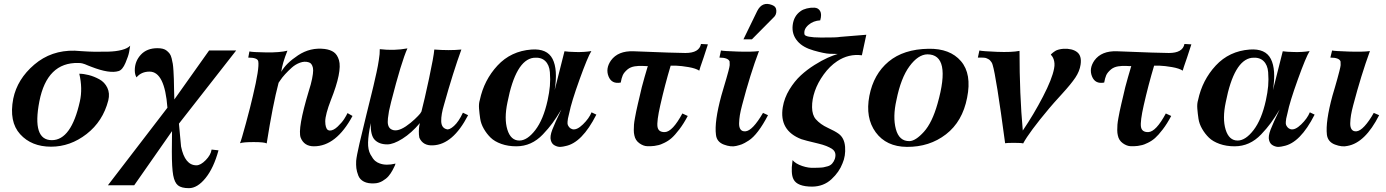

<svg xmlns="http://www.w3.org/2000/svg" viewBox="-20 -746 7219 1000"><path d="M658 -508Q656 -495 652.5 -475Q649 -455 633.5 -418.5Q618 -382 598 -376Q551 -361 456 -398Q448 -401 438 -405Q428 -409 422.5 -411.5Q417 -414 408 -416Q399 -418 388 -418Q225 -422 185 -218Q146 -16 250 -16Q351 -16 396 -218Q411 -285 393 -362Q415 -362 442.5 -355Q470 -348 497.5 -333Q525 -318 539 -289Q553 -260 544 -223Q516 -114 431 -48Q346 18 246 18Q144 18 85 -47Q26 -112 49 -232Q70 -334 158.5 -409.5Q247 -485 369 -482Q371 -482 406 -479.5Q441 -477 472.5 -476.5Q504 -476 544 -477Q584 -478 614.5 -486Q645 -494 658 -508Z M1069 -483H1210L912 -102L923 17Q943 115 1003 115Q1025 115 1051.5 88Q1078 61 1082 33L1118 37Q1093 129 1050.5 181.5Q1008 234 964 234Q925 234 907 219.5Q889 205 882 166.5Q875 128 875 43Q875 -23 876 -63L679 219H542L852 -185Q838 -373 759 -373Q716 -373 691 -343Q682 -358 682 -380Q682 -427 713.5 -461Q745 -495 800 -495Q816 -495 828 -492Q840 -489 849 -481.5Q858 -474 864 -466Q870 -458 874 -442Q878 -426 880 -413.5Q882 -401 883.5 -376.5Q885 -352 885.5 -334.5Q886 -317 886.5 -284Q887 -251 888 -228Z M1816 -142Q1731 16 1615 16Q1564 16 1546 -29Q1529 -75 1588 -271Q1600 -308 1605.5 -336Q1611 -364 1611 -379Q1611 -394 1606.5 -403.5Q1602 -413 1597.5 -416.5Q1593 -420 1586 -422Q1566 -428 1542.5 -419.5Q1519 -411 1500 -394Q1481 -377 1465 -359.5Q1449 -342 1440 -328L1431 -315Q1401 -202 1369 1Q1357 -6 1301.5 -6Q1246 -6 1230 0Q1237 -16 1261 -104.5Q1285 -193 1297 -246Q1332 -392 1325 -427Q1321 -446 1273 -446L1279 -478Q1296 -474 1367 -473Q1438 -472 1477 -482Q1450 -415 1445 -372Q1469 -416 1532.5 -458Q1596 -500 1671 -491Q1701 -487 1719 -474Q1737 -461 1745.5 -432.5Q1754 -404 1743.5 -351.5Q1733 -299 1703 -224Q1689 -188 1681.5 -159.5Q1674 -131 1674 -114Q1674 -97 1677.5 -85.5Q1681 -74 1686.5 -70Q1692 -66 1698 -66Q1717 -66 1739 -87Q1761 -108 1772.5 -126Q1784 -144 1790 -157Z M2418 -146Q2339 7 2235 11Q2183 14 2164 -29Q2161 -46 2161.5 -63Q2162 -80 2164 -92L2167 -105Q2123 -53 2076 -23.5Q2029 6 1997 6Q1955 6 1932 -17.5Q1909 -41 1911 -105Q1898 -43 1897 -4.5Q1896 34 1909.5 58.5Q1923 83 1934 92Q1945 101 1957 105Q1991 118 2040 106Q2039 110 2036.5 116.5Q2034 123 2024.5 140.5Q2015 158 2003.5 171.5Q1992 185 1972.5 196.5Q1953 208 1931 209Q1897 211 1875.5 200Q1854 189 1846 168Q1838 147 1836 130Q1834 113 1835 92Q1837 68 1852 2.5Q1867 -63 1888.5 -149.5Q1910 -236 1916 -261Q1919 -272 1925 -298Q1931 -324 1933.5 -335.5Q1936 -347 1941 -368.5Q1946 -390 1948 -403Q1950 -416 1953 -433Q1956 -450 1957 -463.5Q1958 -477 1958 -490Q2033 -481 2102 -494Q2071 -426 2017 -215Q2009 -183 2006 -167.5Q2003 -152 2000.5 -130Q1998 -108 2001.5 -95Q2005 -82 2014 -75Q2043 -54 2094 -88Q2120 -106 2140 -125Q2160 -144 2168 -154L2175 -165Q2190 -222 2214.5 -336.5Q2239 -451 2242 -488Q2320 -482 2383 -488Q2340 -370 2293 -202Q2277 -149 2278 -114.5Q2279 -80 2306 -73Q2320 -68 2344.5 -90Q2369 -112 2391 -159Z M3086 -149Q3011 -1 2924 15Q2913 18 2899.5 19Q2886 20 2870 12Q2854 4 2849 -15Q2843 -35 2856.5 -70.5Q2870 -106 2904 -176Q2878 -133 2857.5 -105Q2837 -77 2807.5 -46Q2778 -15 2743.5 0.5Q2709 16 2669 16Q2626 16 2591 3.5Q2556 -9 2535.5 -29Q2515 -49 2500 -75Q2485 -101 2481 -128Q2477 -155 2475 -180.5Q2473 -206 2479 -225Q2501 -329 2571 -404.5Q2641 -480 2748 -488Q2830 -494 2858 -439Q2886 -384 2869 -277L2920 -479Q2937 -476 2980 -475Q3023 -474 3060 -480Q3041 -450 2998.5 -332Q2956 -214 2945 -158Q2945 -157 2942 -145.5Q2939 -134 2938 -128.5Q2937 -123 2936 -112Q2935 -101 2937.5 -95Q2940 -89 2945.5 -82.5Q2951 -76 2961 -73Q2984 -67 3016 -98Q3048 -129 3061 -161ZM2832 -223Q2841 -264 2844 -298Q2847 -332 2844 -370Q2841 -408 2819.5 -428.5Q2798 -449 2759 -445Q2666 -433 2623 -213Q2605 -128 2622.5 -71Q2640 -14 2685 -14Q2726 -14 2768 -68.5Q2810 -123 2832 -223Z M3667 -515Q3664 -506 3659.5 -492Q3655 -478 3645 -447.5Q3635 -417 3628 -398L3622 -378Q3604 -390 3566.5 -396.5Q3529 -403 3501 -404H3473Q3443 -304 3419 -198Q3400 -114 3404.5 -85.5Q3409 -57 3443 -58Q3483 -60 3534 -155L3562 -142Q3541 -102 3518 -72Q3495 -42 3478 -27Q3461 -12 3440 -2Q3419 8 3411 9.5Q3403 11 3388 14Q3372 16 3351.5 15.5Q3331 15 3310 0Q3289 -15 3284 -41Q3281 -53 3281 -68.5Q3281 -84 3282 -97Q3283 -110 3287 -131.5Q3291 -153 3293.5 -165.5Q3296 -178 3302.5 -206Q3309 -234 3312 -246Q3321 -289 3337 -344Q3353 -399 3354 -402Q3351 -401 3329.5 -402.5Q3308 -404 3286 -400.5Q3264 -397 3249 -385Q3230 -369 3223.5 -354Q3217 -339 3213 -316Q3166 -307 3149.5 -348Q3133 -389 3162 -431Q3199 -482 3280 -479Q3502 -470 3550 -470Q3622 -470 3631 -517Z M4009 -655 3896 -541H3852L3924 -689Q3950 -740 4001 -720Q4023 -712 4023.5 -690Q4024 -668 4009 -655ZM3980 -146Q3954 -96 3928.5 -62.5Q3903 -29 3879.5 -14Q3856 1 3844 5.5Q3832 10 3815 14Q3787 21 3750 7Q3713 -7 3709 -44Q3700 -112 3737 -248Q3742 -265 3750 -292.5Q3758 -320 3763 -336.5Q3768 -353 3774 -376Q3780 -399 3780.5 -407Q3781 -415 3780 -426Q3772 -446 3727 -446L3735 -483Q3748 -480 3821.5 -477.5Q3895 -475 3933 -480Q3888 -362 3845 -198Q3837 -168 3833.5 -146.5Q3830 -125 3829.5 -104Q3829 -83 3837 -72Q3845 -61 3862 -62Q3899 -64 3954 -158Z M4492 -565 4469 -458Q4400 -467 4340 -427Q4301 -401 4270 -358Q4239 -315 4224 -271.5Q4209 -228 4209.5 -187.5Q4210 -147 4229 -125Q4253 -98 4291 -80.5Q4329 -63 4347 -50Q4378 -28 4381.5 19Q4385 66 4368 105Q4351 150 4310.5 187.5Q4270 225 4211 226Q4132 226 4113 188Q4105 173 4104 148Q4103 123 4106 106L4108 88Q4124 107 4158 118.5Q4192 130 4222 128Q4224 128 4242 127.5Q4260 127 4268.5 125.5Q4277 124 4291 120Q4305 116 4314 106Q4323 96 4328 82Q4339 47 4314 30Q4289 13 4243 2Q4171 -15 4154 -21Q4037 -66 4057 -188Q4065 -236 4091.5 -279.5Q4118 -323 4150.5 -353Q4183 -383 4222 -407.5Q4261 -432 4290.5 -445Q4320 -458 4343 -465Q4327 -465 4300.5 -466Q4274 -467 4218 -483Q4162 -499 4135 -530Q4103 -566 4108.5 -614.5Q4114 -663 4150 -688Q4162 -697 4182 -702Q4202 -707 4222 -706Q4242 -705 4251.5 -688.5Q4261 -672 4252 -640Q4216 -638 4190.5 -616Q4165 -594 4170 -567Q4174 -551 4256 -550.5Q4338 -550 4357 -554Z M5017 -237Q4993 -113 4907 -46.5Q4821 20 4703 19Q4596 18 4541 -57Q4486 -132 4508 -247Q4530 -360 4608 -425Q4686 -490 4816 -492Q4928 -494 4985 -427.5Q5042 -361 5017 -237ZM4863 -206Q4936 -463 4810 -463Q4762 -462 4717 -401Q4672 -340 4649 -225Q4629 -137 4646 -73.5Q4663 -10 4717 -11Q4749 -12 4792 -59.5Q4835 -107 4863 -206Z M5608 -409Q5603 -375 5581 -342Q5559 -309 5511 -256.5Q5463 -204 5444 -181Q5340 -57 5309 1Q5300 -2 5262 -2Q5224 -2 5215 0Q5168 -351 5150 -408Q5148 -416 5144 -422Q5140 -428 5136 -432Q5132 -436 5126 -439Q5120 -442 5116 -443.5Q5112 -445 5104 -445.5Q5096 -446 5093.5 -446Q5091 -446 5082.5 -446Q5074 -446 5073 -446L5081 -483Q5097 -479 5173 -476Q5249 -473 5290 -481Q5290 -254 5307 -66Q5364 -150 5412 -242.5Q5460 -335 5470 -389Q5473 -404 5472 -416Q5471 -428 5468 -436.5Q5465 -445 5461.5 -450.5Q5458 -456 5455 -459L5453 -462L5456 -465Q5459 -468 5464 -472Q5469 -476 5476 -480.5Q5483 -485 5494.5 -488Q5506 -491 5519 -492Q5565 -494 5590 -474.5Q5615 -455 5608 -409Z M6185 -515Q6182 -506 6177.5 -492Q6173 -478 6163 -447.5Q6153 -417 6146 -398L6140 -378Q6122 -390 6084.5 -396.5Q6047 -403 6019 -404H5991Q5961 -304 5937 -198Q5918 -114 5922.5 -85.5Q5927 -57 5961 -58Q6001 -60 6052 -155L6080 -142Q6059 -102 6036 -72Q6013 -42 5996 -27Q5979 -12 5958 -2Q5937 8 5929 9.5Q5921 11 5906 14Q5890 16 5869.5 15.5Q5849 15 5828 0Q5807 -15 5802 -41Q5799 -53 5799 -68.5Q5799 -84 5800 -97Q5801 -110 5805 -131.5Q5809 -153 5811.5 -165.5Q5814 -178 5820.5 -206Q5827 -234 5830 -246Q5839 -289 5855 -344Q5871 -399 5872 -402Q5869 -401 5847.5 -402.5Q5826 -404 5804 -400.5Q5782 -397 5767 -385Q5748 -369 5741.5 -354Q5735 -339 5731 -316Q5684 -307 5667.5 -348Q5651 -389 5680 -431Q5717 -482 5798 -479Q6020 -470 6068 -470Q6140 -470 6149 -517Z M6827 -149Q6752 -1 6665 15Q6654 18 6640.5 19Q6627 20 6611 12Q6595 4 6590 -15Q6584 -35 6597.5 -70.5Q6611 -106 6645 -176Q6619 -133 6598.5 -105Q6578 -77 6548.5 -46Q6519 -15 6484.5 0.5Q6450 16 6410 16Q6367 16 6332 3.5Q6297 -9 6276.5 -29Q6256 -49 6241 -75Q6226 -101 6222 -128Q6218 -155 6216 -180.5Q6214 -206 6220 -225Q6242 -329 6312 -404.5Q6382 -480 6489 -488Q6571 -494 6599 -439Q6627 -384 6610 -277L6661 -479Q6678 -476 6721 -475Q6764 -474 6801 -480Q6782 -450 6739.5 -332Q6697 -214 6686 -158Q6686 -157 6683 -145.5Q6680 -134 6679 -128.5Q6678 -123 6677 -112Q6676 -101 6678.5 -95Q6681 -89 6686.5 -82.5Q6692 -76 6702 -73Q6725 -67 6757 -98Q6789 -129 6802 -161ZM6573 -223Q6582 -264 6585 -298Q6588 -332 6585 -370Q6582 -408 6560.5 -428.5Q6539 -449 6500 -445Q6407 -433 6364 -213Q6346 -128 6363.5 -71Q6381 -14 6426 -14Q6467 -14 6509 -68.5Q6551 -123 6573 -223Z M7163 -146Q7090 -2 6998 14Q6970 21 6933 7Q6896 -7 6891 -44Q6883 -112 6920 -248Q6925 -264 6933 -292Q6941 -320 6945.5 -336Q6950 -352 6956 -375.5Q6962 -399 6962.5 -407Q6963 -415 6962 -426Q6955 -446 6909 -446L6918 -483Q6930 -480 7004 -477.5Q7078 -475 7115 -480Q7069 -354 7028 -198Q7020 -168 7016.5 -146.5Q7013 -125 7012.5 -104Q7012 -83 7020 -72Q7028 -61 7044 -62Q7063 -63 7087 -89Q7111 -115 7135 -158Z"/></svg>

Font: GFS Artemisia
Style: Bold Italic
Weight: 700
Italic angle: -12°
Designer: Designed by Takis Katsoulidis and George D. Matthiopoulos.
Foundry: Designed by Takis Katsoulidis and George D. Matthiopoulos.
Version: Version 1.0